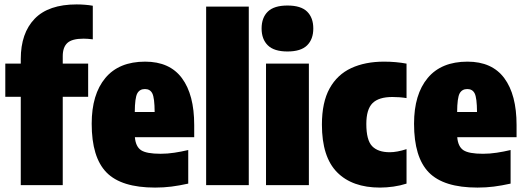

<svg xmlns="http://www.w3.org/2000/svg" viewBox="-20 -838 2373 869"><path d="M74 0V-400H4V-550H74V-571Q74 -688 136.8 -753Q199.5 -818 327 -818Q345 -818 364.2 -816.5Q383.5 -815 400 -812V-660Q376 -663 358 -663Q306.5 -663 285.2 -643.8Q264 -624.5 264 -584V-550H379V-400H264V0Z M682 11Q529 11 462 -57.5Q395 -126 395 -278Q395 -411 456.8 -485Q518.5 -559 637 -559Q748 -559 803.5 -484.2Q859 -409.5 859 -272V-217H590.5Q594 -174.5 618.5 -158.2Q643 -142 707 -142Q738 -142 769.2 -146.8Q800.5 -151.5 832 -159V-7Q791.5 2 756.2 6.5Q721 11 682 11ZM636 -435Q612 -435 601.2 -415Q590.5 -395 590 -331H680Q679.5 -395 669.5 -415Q659.5 -435 636 -435Z M913 0V-808H1106V0Z M1184 0V-550H1378V0ZM1281 -605Q1220.5 -605 1192.2 -632.8Q1164 -660.5 1164 -709Q1164 -758 1192.2 -785.5Q1220.5 -813 1281 -813Q1342 -813 1370 -785.5Q1398 -758 1398 -709Q1398 -660.5 1370 -632.8Q1342 -605 1281 -605Z M1700 11Q1574 11 1505.5 -58.5Q1437 -128 1437 -274Q1437 -375 1471.8 -437.8Q1506.5 -500.5 1569.8 -529.8Q1633 -559 1718 -559Q1772 -559 1820 -550V-394Q1805 -396.5 1788.5 -397.8Q1772 -399 1756 -399Q1694 -399 1666 -371Q1638 -343 1638 -277Q1638 -203.5 1664.5 -176.2Q1691 -149 1744 -149Q1776.5 -149 1820 -163V-7Q1792.5 2 1761 6.5Q1729.5 11 1700 11Z M2141 11Q1988 11 1921 -57.5Q1854 -126 1854 -278Q1854 -411 1915.8 -485Q1977.5 -559 2096 -559Q2207 -559 2262.5 -484.2Q2318 -409.5 2318 -272V-217H2049.5Q2053 -174.5 2077.5 -158.2Q2102 -142 2166 -142Q2197 -142 2228.2 -146.8Q2259.5 -151.5 2291 -159V-7Q2250.5 2 2215.2 6.5Q2180 11 2141 11ZM2095 -435Q2071 -435 2060.2 -415Q2049.5 -395 2049 -331H2139Q2138.5 -395 2128.5 -415Q2118.5 -435 2095 -435Z"/></svg>

Font: Encode Sans Condensed Condensed Black
Style: Regular
Weight: 900
Width: 3
Designer: Multiple Designers
Foundry: Impallari Type
Version: Version 3.000; ttfautohint (v1.8.3) -l 8 -r 50 -G 200 -x 14 